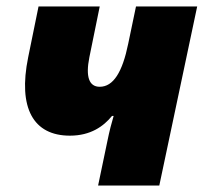

<svg xmlns="http://www.w3.org/2000/svg" viewBox="-20 -573 631 593"><path d="M283 0H472L589 -553H400L376 -438C358 -350 330 -305 288 -305C255 -305 244 -336 256 -396L288 -553H99L67 -396C35 -239 83 -154 196 -154C260 -154 300 -183 326 -215H331C325 -195 318 -169 311 -134Z"/></svg>

Font: Noto Sans Black
Style: Italic
Weight: 900
Italic angle: -12°
Designer: Monotype Design Team
Foundry: Monotype Imaging Inc.
Version: Version 2.013